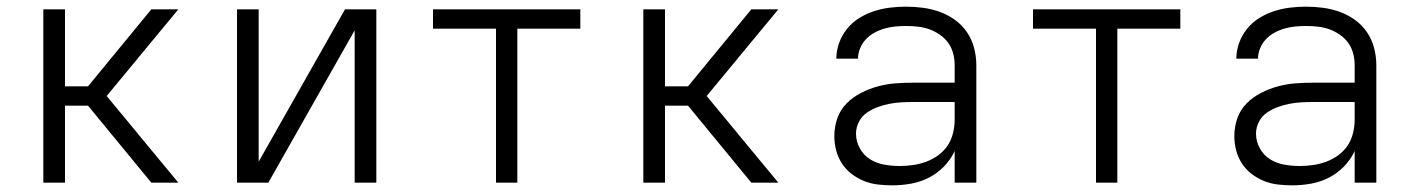

<svg xmlns="http://www.w3.org/2000/svg" viewBox="-20 -548 4240 576"><path d="M110 0V-520H175V-289H244L434 -520H515L300 -260L515 0H434L244 -231H175V0Z M691 0V-520H756V-63L1015 -520H1109V0H1044V-457L785 0Z M1468 0V-462H1279V-520H1721V-462H1532V0Z M1910 0V-520H1975V-289H2044L2234 -520H2315L2100 -260L2315 0H2234L2044 -231H1975V0Z M2656 8Q2635 8 2613.5 5.5Q2592 3 2572 -5Q2552 -13 2534.5 -26.5Q2517 -40 2505.5 -58Q2494 -76 2488.5 -97Q2483 -118 2483 -140Q2483 -167 2492 -193Q2501 -219 2520 -238Q2539 -257 2563.5 -269.5Q2588 -282 2614 -289Q2640 -296 2667 -298Q2694 -300 2721 -300H2844V-352Q2844 -370 2839.5 -387.5Q2835 -405 2825 -419Q2815 -433 2800 -443.5Q2785 -454 2768.5 -460Q2752 -466 2734 -468Q2716 -470 2698 -470Q2682 -470 2666 -468.5Q2650 -467 2634 -462.5Q2618 -458 2603.5 -450Q2589 -442 2578 -430.5Q2567 -419 2560.5 -403.5Q2554 -388 2554 -372H2489Q2489 -372 2489 -372Q2489 -372 2489 -372Q2489 -396 2497.5 -419.5Q2506 -443 2521.5 -462Q2537 -481 2558 -494Q2579 -507 2602 -514.5Q2625 -522 2649.5 -525Q2674 -528 2698 -528Q2724 -528 2750 -524.5Q2776 -521 2800.5 -512Q2825 -503 2846 -487.5Q2867 -472 2881.5 -450.5Q2896 -429 2902.5 -403.5Q2909 -378 2909 -352V0H2844V-95Q2832 -69 2812 -48.5Q2792 -28 2766.5 -15Q2741 -2 2713 3Q2685 8 2656 8ZM2679 -50Q2700 -50 2720 -53Q2740 -56 2759 -63Q2778 -70 2795 -82.5Q2812 -95 2823 -111.5Q2834 -128 2839 -148.5Q2844 -169 2844 -189V-242H2721Q2702 -242 2684 -241Q2666 -240 2648 -236.5Q2630 -233 2612.5 -226.5Q2595 -220 2580 -209.5Q2565 -199 2556.5 -182Q2548 -165 2548 -147Q2548 -124 2559.5 -103Q2571 -82 2590.5 -70Q2610 -58 2633 -54Q2656 -50 2679 -50Z M3268 0V-462H3079V-520H3521V-462H3332V0Z M3856 8Q3835 8 3813.5 5.5Q3792 3 3772 -5Q3752 -13 3734.5 -26.5Q3717 -40 3705.5 -58Q3694 -76 3688.5 -97Q3683 -118 3683 -140Q3683 -167 3692 -193Q3701 -219 3720 -238Q3739 -257 3763.5 -269.5Q3788 -282 3814 -289Q3840 -296 3867 -298Q3894 -300 3921 -300H4044V-352Q4044 -370 4039.5 -387.5Q4035 -405 4025 -419Q4015 -433 4000 -443.5Q3985 -454 3968.5 -460Q3952 -466 3934 -468Q3916 -470 3898 -470Q3882 -470 3866 -468.5Q3850 -467 3834 -462.5Q3818 -458 3803.5 -450Q3789 -442 3778 -430.5Q3767 -419 3760.5 -403.5Q3754 -388 3754 -372H3689Q3689 -372 3689 -372Q3689 -372 3689 -372Q3689 -396 3697.5 -419.5Q3706 -443 3721.5 -462Q3737 -481 3758 -494Q3779 -507 3802 -514.5Q3825 -522 3849.5 -525Q3874 -528 3898 -528Q3924 -528 3950 -524.5Q3976 -521 4000.5 -512Q4025 -503 4046 -487.5Q4067 -472 4081.5 -450.5Q4096 -429 4102.5 -403.5Q4109 -378 4109 -352V0H4044V-95Q4032 -69 4012 -48.5Q3992 -28 3966.5 -15Q3941 -2 3913 3Q3885 8 3856 8ZM3879 -50Q3900 -50 3920 -53Q3940 -56 3959 -63Q3978 -70 3995 -82.5Q4012 -95 4023 -111.5Q4034 -128 4039 -148.5Q4044 -169 4044 -189V-242H3921Q3902 -242 3884 -241Q3866 -240 3848 -236.5Q3830 -233 3812.5 -226.5Q3795 -220 3780 -209.5Q3765 -199 3756.5 -182Q3748 -165 3748 -147Q3748 -124 3759.5 -103Q3771 -82 3790.5 -70Q3810 -58 3833 -54Q3856 -50 3879 -50Z"/></svg>

Font: Iosevka Custom Light Extended
Style: Regular
Weight: 300
Width: 7
Monospace: yes
Designer: Belleve Invis
Foundry: Belleve Invis
Version: Version 11.2.4; ttfautohint (v1.8.4)